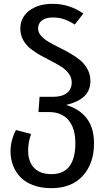

<svg xmlns="http://www.w3.org/2000/svg" viewBox="-20 -773 571 1009"><path d="M327.1 -221.2Q396.5 -201.7 435.3 -151.6Q474.1 -101.6 474.1 -20Q474.1 86.4 415 151.1Q356 215.8 250 215.8Q195.8 215.8 153.8 200Q111.8 184.1 86.4 157Q61 129.9 48.1 95.5Q35.2 61 35.2 22Q35.2 -35.2 64 -89.8L143.1 -68.8Q127.9 -25.9 127.9 20Q127.9 76.2 159.2 109.1Q190.4 142.1 250 142.1Q376 142.1 376 -21Q376 -100.1 339.4 -142.1Q302.7 -184.1 238.8 -184.1H182.1L188 -264.2H258.8Q305.2 -264.2 331.1 -283.7Q356.9 -303.2 356.9 -339.8Q356.9 -364.7 342 -385.5Q327.1 -406.2 303.2 -421.6Q279.3 -437 250.7 -451.4Q222.2 -465.8 193.4 -481.9Q164.6 -498 140.6 -516.8Q116.7 -535.6 101.8 -562.7Q86.9 -589.8 86.9 -623Q86.9 -680.7 133.5 -716.8Q180.2 -752.9 256.8 -752.9Q343.8 -752.9 418 -702.1L373 -644Q340.8 -664.1 314.7 -672.6Q288.6 -681.2 257.8 -681.2Q221.2 -681.2 200.7 -665.8Q180.2 -650.4 180.2 -623Q180.2 -603 195.3 -585.4Q210.4 -567.9 234.4 -553.7Q258.3 -539.6 287.6 -525.1Q316.9 -510.7 346.2 -494.1Q375.5 -477.5 399.7 -458Q423.8 -438.5 439.2 -410.6Q454.6 -382.8 455.1 -350.1Q455.6 -299.8 424.8 -268.8Q394 -237.8 327.1 -221.2Z"/></svg>

Font: FiraGO
Style: Regular
Weight: 400
Designer: bBox Type
Foundry: bBox Type GmbH
Version: Version 1.001;PS 001.001;hotconv 1.0.88;makeotf.lib2.5.64775